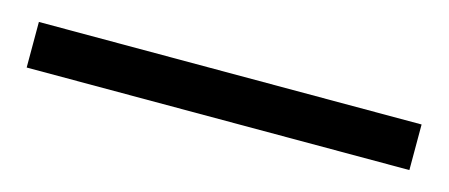

<svg xmlns="http://www.w3.org/2000/svg" viewBox="-23 -89 552 236"><g transform="rotate(15 252.5 29.0)"><path d="M9 58V0H496V58Z"/></g></svg>

Font: Mulish ExtraLight Medium
Style: Regular
Weight: 500
Version: Version 3.603